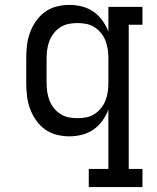

<svg xmlns="http://www.w3.org/2000/svg" viewBox="-20 -548 640 783"><path d="M342 215V141H422V-101Q413 -77 397.5 -55.5Q382 -34 361 -19.5Q340 -5 314.5 1.5Q289 8 263 8Q237 8 211 1.5Q185 -5 163.5 -20.5Q142 -36 126.5 -58.5Q111 -81 102 -106Q93 -131 90 -157.5Q87 -184 87 -210V-310Q87 -336 90 -362.5Q93 -389 102 -414Q111 -439 126.5 -461.5Q142 -484 163.5 -499.5Q185 -515 211 -521.5Q237 -528 263 -528Q289 -528 314.5 -521.5Q340 -515 361 -500.5Q382 -486 397.5 -464.5Q413 -443 422 -419V-520H561V-447H505V141H561V215ZM296 -66Q314 -66 332 -69.5Q350 -73 365.5 -83Q381 -93 392.5 -107.5Q404 -122 410.5 -139Q417 -156 419.5 -174Q422 -192 422 -210V-310Q422 -328 419.5 -346Q417 -364 410.5 -381Q404 -398 392.5 -412.5Q381 -427 365.5 -437Q350 -447 332 -450.5Q314 -454 296 -454Q278 -454 260 -450.5Q242 -447 226.5 -437Q211 -427 199.5 -412.5Q188 -398 181.5 -381Q175 -364 172.5 -346Q170 -328 170 -310V-210Q170 -192 172.5 -174Q175 -156 181.5 -139Q188 -122 199.5 -107.5Q211 -93 226.5 -83Q242 -73 260 -69.5Q278 -66 296 -66Z"/></svg>

Font: Iosevka HT Extended
Style: Regular
Weight: 400
Width: 7
Monospace: yes
Designer: Belleve Invis
Foundry: Belleve Invis
Version: Version 32.3.0; ttfautohint (v1.8.4)